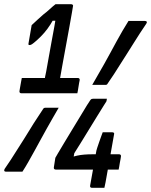

<svg xmlns="http://www.w3.org/2000/svg" viewBox="-45 -810 721 916"><path d="M395 -405Q408 -428 422.5 -453Q437 -478 452 -504.5Q467 -531 481.5 -558Q496 -585 510.5 -611.5Q525 -638 539.5 -663Q554 -688 568 -710Q576 -710 586.5 -710Q597 -710 607.5 -710Q618 -710 628.5 -710Q639 -710 647 -710Q653 -710 655 -706.5Q657 -703 653 -697Q638 -675 623 -652Q608 -629 592.5 -604Q577 -579 561 -554Q545 -529 529.5 -504.5Q514 -480 499 -456.5Q484 -433 469 -412Q467 -408 464.5 -406.5Q462 -405 459 -405Q452 -405 443.5 -405Q435 -405 425.5 -405Q416 -405 407.5 -405Q399 -405 395 -405ZM235 -296Q222 -274 207.5 -248.5Q193 -223 178 -196.5Q163 -170 148.5 -143Q134 -116 119.5 -90Q105 -64 91 -39Q77 -14 62 9Q54 9 43.5 9Q33 9 22.5 9Q12 9 2 9Q-8 9 -17 9Q-23 9 -24.5 5.5Q-26 2 -23 -4Q-8 -25 7 -48.5Q22 -72 37.5 -96.5Q53 -121 69 -146Q85 -171 100 -196Q115 -221 130.5 -244Q146 -267 160 -289Q163 -294 165.5 -295Q168 -296 171 -296Q178 -296 187 -296Q196 -296 205 -296Q214 -296 222.5 -296Q231 -296 235 -296ZM453 86Q449 86 441 86Q433 86 423.5 86Q414 86 406 86Q398 86 394 86Q389 86 386.5 83.5Q384 81 385 75L415 -92Q415 -94 419 -105.5Q423 -117 428 -132Q433 -147 438 -160Q443 -173 445 -179H490Q496 -179 498.5 -176Q501 -173 499 -168L463 35Q462 42 458.5 60Q455 78 453 86ZM521 -1H221Q216 -1 213.5 -4Q211 -7 212 -12L219 -57Q219 -58 230.5 -77Q242 -96 260 -126.5Q278 -157 299 -191Q320 -225 338.5 -256Q357 -287 370 -308Q383 -329 385 -331Q389 -337 392.5 -338Q396 -339 400 -339Q404 -339 413 -339Q422 -339 432.5 -339Q443 -339 452 -339Q461 -339 465 -339L463 -327Q461 -324 448.5 -304Q436 -284 417.5 -254Q399 -224 378.5 -190.5Q358 -157 339.5 -127Q321 -97 307.5 -76Q294 -55 291 -50L313 -98L303 -44L290 -59Q307 -64 323 -67.5Q339 -71 357.5 -72.5Q376 -74 401 -74H523Q528 -74 530.5 -71Q533 -68 532 -63Q532 -59 530 -50.5Q528 -42 526.5 -32Q525 -22 523.5 -13.5Q522 -5 521 -1ZM59 -438H326Q331 -438 333.5 -435Q336 -432 335 -427Q334 -423 332.5 -414.5Q331 -406 329.5 -396Q328 -386 326.5 -377.5Q325 -369 324 -365H57Q52 -365 49.5 -368Q47 -371 48 -376Q49 -382 50 -388.5Q51 -395 52.5 -402.5Q54 -410 55.5 -419.5Q57 -429 59 -438ZM235 -397H157L165 -412Q166 -418 167 -423.5Q168 -429 169 -434Q170 -439 170 -443Q171 -445 175.5 -469.5Q180 -494 186.5 -531Q193 -568 200.5 -608.5Q208 -649 214.5 -684.5Q221 -720 224 -741L238 -711H189L220 -737Q208 -713 195 -692.5Q182 -672 166.5 -654Q151 -636 131 -618Q114 -603 107.5 -599Q101 -595 96 -595Q93 -595 91.5 -596.5Q90 -598 91 -603L106 -690Q118 -702 134 -716Q150 -730 162 -741Q178 -753 192.5 -766.5Q207 -780 220 -790Q226 -790 236.5 -790Q247 -790 258.5 -790Q270 -790 280 -790Q290 -790 294 -790Q299 -790 302 -787Q305 -784 303 -779Q303 -777 298 -749Q293 -721 285.5 -678.5Q278 -636 269 -588.5Q260 -541 252.5 -498.5Q245 -456 240 -428Q235 -400 235 -397Z"/></svg>

Font: RecMonoLinear Nerd Font Mono
Style: Italic
Weight: 400
Italic angle: -10°
Monospace: yes
Version: Version 1.085; ttfautohint (v1.8.4.7-5d5b);Nerd Fonts 3.2.1